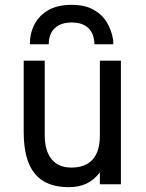

<svg xmlns="http://www.w3.org/2000/svg" viewBox="-20 -762 603 794"><path d="M264 12Q169.5 12 123.8 -44Q78 -100 78 -216V-511H165V-203Q165 -138 193.5 -103.5Q222 -69 275 -69Q333.5 -69 363.2 -102.5Q393 -136 393 -201V-511H480V0H393V-49Q368.5 -17.5 337.8 -2.8Q307 12 264 12ZM103.5 -579Q103.5 -623.5 122.2 -660.5Q141 -697.5 179.5 -719.8Q218 -742 276.5 -742Q329.5 -742 365.2 -722.8Q401 -703.5 421 -671Q441 -638.5 447.5 -599Q448.5 -594.5 448.5 -589.5Q448.5 -584.5 448.5 -579H370.5Q370.5 -584.5 370 -589.5Q369.5 -594.5 368.5 -599Q363.5 -632 340 -650.5Q316.5 -669 276.5 -669Q245.5 -669 224.2 -658Q203 -647 192.2 -626.8Q181.5 -606.5 181.5 -579Z"/></svg>

Font: Overpass
Style: Regular
Weight: 400
Designer: Delve Withrington, Dave Bailey, Thomas Jockin
Foundry: Delve Fonts LLC
Version: Version 4.000